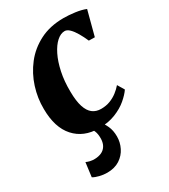

<svg xmlns="http://www.w3.org/2000/svg" viewBox="-190 -640 836 951"><g transform="rotate(-30 228.0 -164.0)"><path d="M210.5 10.5Q124.5 10.5 73.5 -46Q22.5 -102.5 22 -209Q21 -270.5 40.2 -331Q59.5 -391.5 98 -441Q136.5 -490.5 195 -520.5Q253.5 -550.5 331.5 -550.5Q361 -550.5 396.2 -545.8Q431.5 -541 455.5 -531L418.5 -390.5L384.5 -391Q372.5 -418.5 359.2 -441.2Q346 -464 331.8 -478Q317.5 -492 304 -492Q281 -492 258.5 -472Q236 -452 217.8 -415.2Q199.5 -378.5 188.8 -328Q178 -277.5 179 -216.5Q179.5 -163.5 190.2 -130.5Q201 -97.5 220.8 -82.5Q240.5 -67.5 269 -67.5Q297.5 -67.5 320.8 -76.5Q344 -85.5 362.5 -99.8Q381 -114 395 -130.5L418 -92Q403.5 -70.5 375.5 -46.5Q347.5 -22.5 306.2 -6Q265 10.5 210.5 10.5ZM136.5 221.5Q116 221.5 94.2 216.2Q72.5 211 58.5 202.5L69 121.5Q77 125.5 90.2 128.8Q103.5 132 118 131.5Q139 131 155.8 123.5Q172.5 116 182.5 100.2Q192.5 84.5 193.5 60.5Q194 32.5 186.8 15.8Q179.5 -1 174 -13L207 -15L230 -13Q244.5 4 256.2 29.5Q268 55 268 89.5Q268 123 253 153.2Q238 183.5 208.8 202.5Q179.5 221.5 136.5 221.5Z"/></g></svg>

Font: Merriweather 60pt ExtraBold
Style: Italic
Weight: 800
Italic angle: -7.8°
Version: Version 2.101